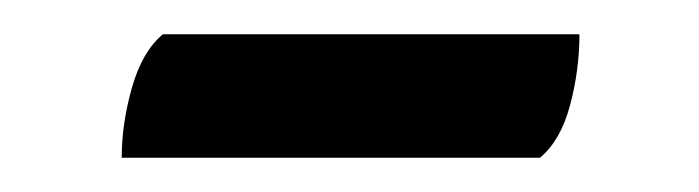

<svg xmlns="http://www.w3.org/2000/svg" viewBox="-20 -651 408 112"><path d="M75 -631H318Q318 -610 312.5 -589.5Q307 -569 295 -559H51Q51 -579 57 -600Q63 -621 75 -631Z"/></svg>

Font: Kurale
Style: Regular
Weight: 400
Designer: Eduardo Rodriguez Tunni
Foundry: Eduardo Rodriguez Tunni
Version: Version 2.000